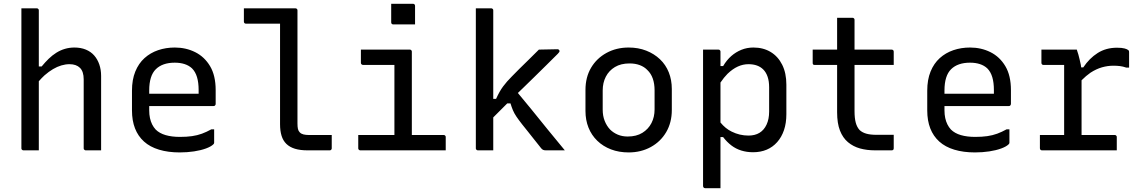

<svg xmlns="http://www.w3.org/2000/svg" viewBox="-20 -794 6040 1014"><path d="M104 0Q101 0 98.5 -1.5Q96 -3 94.5 -5Q93 -7 93 -11V-750H174Q178 -750 180 -748.5Q182 -747 183.5 -745Q185 -743 185 -739V-443H200Q218 -465 237 -483.5Q256 -502 277.5 -515.5Q299 -529 323 -536Q347 -543 373 -543Q407 -543 433.5 -532Q460 -521 477.5 -501Q495 -481 504.5 -453.5Q514 -426 514 -393V0H433Q430 0 427.5 -1.5Q425 -3 423.5 -5Q422 -7 422 -11V-375Q422 -416 402.5 -435.5Q383 -455 347 -455Q326 -455 304 -448.5Q282 -442 260 -429Q238 -416 215 -396Q200 -382 185 -365V0Z M903 -543Q962 -543 1011 -518.5Q1060 -494 1089.5 -444.5Q1119 -395 1119 -318V-245Q1119 -242 1117.5 -239.5Q1116 -237 1114 -235.5Q1112 -234 1108 -234H768V-211Q768 -189 772 -170.5Q776 -152 783.5 -137Q791 -122 802 -110Q822 -90 854.5 -80.5Q887 -71 930 -71Q966 -71 994 -75Q1022 -79 1046.5 -88Q1071 -97 1096 -111H1111V-40Q1111 -38 1110 -36Q1109 -34 1107 -32Q1095 -20 1068 -10Q1041 0 1005 5.5Q969 11 929 11Q868 11 820 -3.5Q772 -18 740.5 -46.5Q709 -75 693 -116Q677 -157 677 -211V-315Q677 -373 694.5 -416Q712 -459 743 -487Q774 -515 815 -529Q856 -543 903 -543ZM768 -299H1029V-319Q1029 -358 1020.5 -386.5Q1012 -415 994 -433Q978 -448 955 -455.5Q932 -463 903 -463Q838 -463 803 -428.5Q768 -394 768 -316Z M1268 -750H1540Q1544 -750 1546 -748.5Q1548 -747 1549.5 -745Q1551 -743 1551 -739V-142Q1551 -124 1553.5 -113Q1556 -102 1563.5 -94.5Q1571 -87 1583 -84Q1595 -81 1612 -81H1732V-11Q1732 -7 1730.5 -5Q1729 -3 1727 -1.5Q1725 0 1721 0H1604Q1565 0 1537.5 -8.5Q1510 -17 1492.5 -34Q1475 -51 1467 -77Q1459 -103 1459 -138V-669H1279Q1274 -669 1271 -672Q1268 -675 1268 -680Z M1872 -81H2063V-451H1897Q1894 -451 1891.5 -452.5Q1889 -454 1887.5 -456.5Q1886 -459 1886 -462V-532H2144Q2148 -532 2150 -530.5Q2152 -529 2153.5 -527Q2155 -525 2155 -521V-81H2323Q2327 -81 2329 -79.5Q2331 -78 2332.5 -76Q2334 -74 2334 -70V0H1883Q1880 0 1877.5 -1.5Q1875 -3 1873.5 -5Q1872 -7 1872 -11ZM2046 -774Q2060 -774 2074.5 -774Q2089 -774 2103.5 -774Q2118 -774 2132.5 -774Q2147 -774 2161 -774Q2166 -774 2169 -771Q2172 -768 2172 -763V-665Q2158 -665 2143.5 -665Q2129 -665 2114.5 -665Q2100 -665 2085.5 -665Q2071 -665 2057 -665Q2052 -665 2049 -668Q2046 -671 2046 -676Z M2585 0H2504Q2501 0 2498.5 -1.5Q2496 -3 2494.5 -5Q2493 -7 2493 -11V-750H2574Q2578 -750 2580 -748.5Q2582 -747 2583.5 -745Q2585 -743 2585 -739V-272H2600Q2609 -292 2618 -308Q2627 -324 2637 -337.5Q2647 -351 2658 -363.5Q2669 -376 2683 -390Q2700 -408 2722 -429.5Q2744 -451 2770.5 -477Q2797 -503 2826 -532L2924 -534Q2928 -534 2930 -532.5Q2932 -531 2933.5 -529Q2935 -527 2935 -523Q2935 -522 2933.5 -519Q2932 -516 2926 -510Q2894 -478 2863 -447.5Q2832 -417 2801.5 -387Q2771 -357 2741 -328Q2728 -316 2715 -303Q2751 -260 2786 -217Q2829 -163 2873 -109.5Q2917 -56 2963 0H2863Q2854 0 2848.5 -2.5Q2843 -5 2838 -11Q2834 -16 2823 -30Q2812 -44 2797.5 -62Q2783 -80 2767 -100.5Q2751 -121 2737 -138Q2719 -161 2707.5 -178Q2696 -195 2689 -211.5Q2682 -228 2676 -248H2659Q2642 -231 2625 -214Q2605 -194 2585 -174Z M3300 -543Q3351 -543 3393 -526.5Q3435 -510 3465.5 -481Q3496 -452 3512 -412Q3528 -372 3528 -324V-213Q3528 -147 3498.5 -96.5Q3469 -46 3417 -17.5Q3365 11 3300 11Q3249 11 3207 -5Q3165 -21 3134.5 -50.5Q3104 -80 3088 -120Q3072 -160 3072 -208V-319Q3072 -386 3101.5 -436Q3131 -486 3183 -514.5Q3235 -543 3300 -543ZM3305 -459Q3259 -459 3227.5 -440Q3196 -421 3179.5 -389Q3163 -357 3163 -316V-215Q3163 -182 3173.5 -155.5Q3184 -129 3202 -110Q3219 -93 3242.5 -83Q3266 -73 3295 -73Q3341 -73 3372.5 -92.5Q3404 -112 3420.5 -144Q3437 -176 3437 -216V-317Q3437 -352 3427.5 -379Q3418 -406 3399 -424Q3383 -441 3359 -450Q3335 -459 3305 -459Z M3693 -532H3774Q3778 -532 3780 -530.5Q3782 -529 3783.5 -527Q3785 -525 3785 -521V-445H3799Q3818 -477 3842 -498Q3866 -519 3895.5 -531Q3925 -543 3959 -543Q4011 -543 4050 -519.5Q4089 -496 4111 -452Q4133 -408 4133 -347V-191Q4133 -144 4120.5 -107Q4108 -70 4084.5 -43.5Q4061 -17 4029 -3.5Q3997 10 3957 10Q3924 10 3895 1Q3866 -8 3842.5 -26Q3819 -44 3799 -70H3785V200H3704Q3701 200 3698.5 198.5Q3696 197 3694.5 194.5Q3693 192 3693 189ZM3785 -358V-147Q3811 -115 3844 -99Q3886 -78 3933 -78Q3967 -78 3991 -92.5Q4015 -107 4028.5 -136Q4042 -165 4042 -205V-333Q4042 -365 4034 -388.5Q4026 -412 4011 -427Q3997 -441 3977.5 -448Q3958 -455 3933 -455Q3904 -455 3876.5 -442.5Q3849 -430 3822 -404Q3803 -385 3785 -358Z M4272 -532H4401V-700H4482Q4486 -700 4488 -698.5Q4490 -697 4491.5 -695Q4493 -693 4493 -689V-532H4689Q4694 -532 4697 -529Q4700 -526 4700 -521V-451H4493V-207Q4493 -170 4499.5 -146Q4506 -122 4520 -107Q4534 -94 4555.5 -88Q4577 -82 4608 -82H4700V-47V-11Q4700 -6 4697.5 -3Q4695 0 4689 0H4602Q4558 0 4522 -10Q4486 -20 4458.5 -43Q4431 -66 4416 -104.5Q4401 -143 4401 -201V-451H4283Q4280 -451 4278 -451.5Q4276 -452 4274.5 -453.5Q4273 -455 4272.5 -457Q4272 -459 4272 -462Z M5103 -543Q5162 -543 5211 -518.5Q5260 -494 5289.5 -444.5Q5319 -395 5319 -318V-245Q5319 -242 5317.5 -239.5Q5316 -237 5314 -235.5Q5312 -234 5308 -234H4968V-211Q4968 -189 4972 -170.5Q4976 -152 4983.5 -137Q4991 -122 5002 -110Q5022 -90 5054.5 -80.5Q5087 -71 5130 -71Q5166 -71 5194 -75Q5222 -79 5246.5 -88Q5271 -97 5296 -111H5311V-40Q5311 -38 5310 -36Q5309 -34 5307 -32Q5295 -20 5268 -10Q5241 0 5205 5.5Q5169 11 5129 11Q5068 11 5020 -3.5Q4972 -18 4940.5 -46.5Q4909 -75 4893 -116Q4877 -157 4877 -211V-315Q4877 -373 4894.5 -416Q4912 -459 4943 -487Q4974 -515 5015 -529Q5056 -543 5103 -543ZM4968 -299H5229V-319Q5229 -358 5220.5 -386.5Q5212 -415 5194 -433Q5178 -448 5155 -455.5Q5132 -463 5103 -463Q5038 -463 5003 -428.5Q4968 -394 4968 -316Z M5472 -81H5600V-451H5491Q5486 -451 5483 -454Q5480 -457 5480 -462V-532H5667L5669 -525Q5672 -518 5675 -506.5Q5678 -495 5681.5 -481Q5685 -467 5688 -452Q5689 -444 5690 -438H5701Q5733 -486 5777 -514Q5821 -542 5879 -542Q5905 -542 5919.5 -538Q5934 -534 5939 -529Q5942 -527 5942.5 -524Q5943 -521 5943 -517V-437H5928Q5911 -443 5895 -445Q5879 -447 5860 -447Q5830 -447 5800 -438.5Q5770 -430 5739 -410Q5716 -394 5692 -370V-81H5867Q5871 -81 5873 -79.5Q5875 -78 5876.5 -76Q5878 -74 5878 -70V0H5483Q5478 0 5475 -3Q5472 -6 5472 -11Z"/></svg>

Font: Code D OnePiece
Style: Regular
Weight: 400
Version: Version 1.085; ttfautohint (v1.8.4.7-5d5b);Nerd Fonts 3.0.2